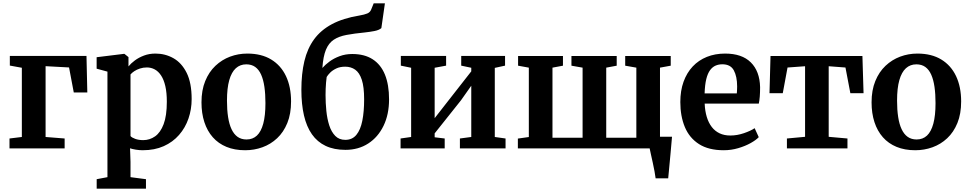

<svg xmlns="http://www.w3.org/2000/svg" viewBox="-20 -892 5823 1154"><path d="M39.1 -555.7H499.8L504.8 -336.3H423.4L395 -486.6L254 -494.2V-68.7L368.5 -59.6V0H37.1V-59.6L111.3 -68.7V-484.7L39.1 -497.9Z M1131.9 -296.6Q1131.9 -234.9 1112.8 -179.5Q1093.8 -124 1056.2 -81Q1018.7 -37.9 964 -13.5Q909.2 11 837.6 11Q817.9 11 796.2 7.5Q774.6 3.9 761.7 -0.7L764.4 81.4V172.8L857.3 185V242H561.1V185L625.8 172.8V-461.5L560.8 -479.2V-548.1L725.7 -568.4H727.7L752.2 -548.8V-492.9Q766.8 -510.9 790.5 -528.7Q814.2 -546.4 845.7 -558.2Q877.1 -570 914.4 -570Q972.8 -570 1022.3 -542.2Q1071.8 -514.4 1101.9 -454.2Q1131.9 -394 1131.9 -296.6ZM862.6 -486.6Q840.5 -486.6 821.3 -480.2Q802 -473.9 787.3 -464.2Q772.6 -454.5 764.4 -444.5V-74.3Q771.5 -65.2 792.4 -57.5Q813.3 -49.8 840.9 -49.8Q879.9 -49.8 912.2 -72.5Q944.4 -95.2 963.5 -145.7Q982.7 -196.3 982.7 -280.4Q982.7 -335.2 973.7 -374.3Q964.7 -413.4 948.2 -438.3Q931.7 -463.2 909.9 -474.9Q888.1 -486.6 862.6 -486.6Z M1191 -276.7Q1191 -349.9 1213.5 -404.8Q1235.9 -459.8 1274.8 -496.5Q1313.6 -533.2 1362.9 -551.6Q1412.3 -570 1466.5 -570Q1551.3 -570 1609.8 -534.5Q1668.4 -498.9 1698.9 -434.4Q1729.4 -369.9 1729.4 -282.3Q1729.4 -207.8 1706.9 -152.6Q1684.4 -97.4 1645.6 -61.1Q1606.8 -24.7 1557.3 -6.9Q1507.7 11 1453.6 11Q1390.2 11 1341.3 -9.2Q1292.4 -29.3 1259 -67.1Q1225.6 -104.9 1208.3 -158Q1191 -211.1 1191 -276.7ZM1461.8 -53.7Q1498.9 -53.7 1524.1 -77.1Q1549.2 -100.6 1562.3 -149Q1575.4 -197.4 1575.4 -272Q1575.4 -326.6 1569.2 -369.8Q1563 -413 1549.5 -443.3Q1536 -473.6 1514 -489.5Q1492 -505.3 1460.3 -505.3Q1423.4 -505.3 1397.5 -481.9Q1371.5 -458.4 1357.9 -410.2Q1344.2 -362.1 1344.2 -287Q1344.2 -231.9 1350.9 -188.7Q1357.5 -145.5 1371.7 -115.4Q1385.8 -85.3 1408 -69.5Q1430.3 -53.7 1461.8 -53.7Z M2056.2 8.7Q1987.4 8.7 1937.3 -15.1Q1887.2 -38.8 1854.9 -84.8Q1822.6 -130.7 1807 -198.1Q1791.4 -265.4 1791.4 -352.2Q1791.4 -448.9 1809.4 -524.6Q1827.4 -600.2 1867.7 -655.6Q1908.1 -711 1975.2 -746.9Q2042.3 -782.7 2140.1 -798.7Q2170.5 -803.9 2187.5 -811Q2204.4 -818.1 2210.8 -834.4L2226.1 -872.1H2293.5L2272.1 -723Q2258.1 -710.9 2231.1 -705.6Q2204 -700.3 2173.3 -697Q2109.6 -690.8 2063.1 -682.1Q2016.7 -673.5 1986.1 -653.3Q1955.6 -633.1 1939 -593.1Q1922.4 -553.1 1917.6 -483.5Q1934.2 -502.7 1960.4 -522.1Q1986.6 -541.5 2021.4 -554.4Q2056.1 -567.4 2097.5 -567.4Q2170.8 -567.4 2219.9 -535.7Q2268.9 -504 2293.7 -443.4Q2318.4 -382.7 2318.4 -294.9Q2318.4 -204.1 2285.2 -135.8Q2252 -67.4 2193.1 -29.4Q2134.3 8.7 2056.2 8.7ZM2055.4 -51.4Q2097.3 -51.4 2122 -81.5Q2146.8 -111.6 2157.7 -166.4Q2168.6 -221.2 2168.6 -294.9Q2168.6 -370 2154.5 -412.7Q2140.4 -455.4 2114.8 -473.3Q2089.1 -491.2 2054.9 -491.2Q2023.6 -491.2 2001.1 -480.4Q1978.5 -469.6 1964.3 -455.3Q1950.2 -440.9 1943.4 -429.3Q1941.3 -413.9 1939.7 -395.5Q1938 -377.1 1937.4 -357.9Q1936.7 -338.6 1936.7 -320.8Q1936.7 -272.9 1941.5 -225.3Q1946.3 -177.7 1959 -138.3Q1971.8 -98.9 1995.1 -75.1Q2018.4 -51.4 2055.4 -51.4Z M2387.6 0V-59.6L2451.1 -68.7V-484.7L2389.2 -497.5V-555.7H2661.3V-497.5L2592.5 -484.7V-181.7L2652.8 -259L2812.5 -463.1V-484.7L2752.1 -497.5V-555.7H3015.6V-497.5L2953.9 -484V-68.7L3018.6 -59.6V0H2744.2V-59.6L2812.5 -68.7V-376.7L2750.9 -289.4L2592.5 -90.4V-66.9L2652.8 -59.6V0Z M3920.6 180Q3918.8 163.3 3914 138.1Q3909.2 112.9 3903.4 85.8Q3897.5 58.8 3892.3 35.8Q3887.1 12.7 3884.7 0L3860.2 -70.1H4019.1Q4017.7 -54.7 4015.5 -29.3Q4013.3 -3.9 4010.6 26.3Q4008 56.4 4005 86.2Q4002.1 115.9 3999.9 140.8Q3997.7 165.7 3996.1 180ZM3092.6 0V-59.1L3158.5 -68.4V-485.4L3093.9 -497.2V-555.4H3363.6V-497.2L3300.6 -485.4V-64.3H3481.6V-485.4L3414.6 -497.2V-555.4H3686.7V-497.2L3623.7 -485.4V-64.3H3804.7V-485.4L3737.7 -497.2V-555.4H4011.4V-497.2L3946.8 -485.4V-68.4L4012.6 -59.1V0Z M4329.9 11Q4239 11 4181.2 -26Q4123.5 -63 4096.2 -128.4Q4069 -193.8 4069 -278.6Q4069 -346.7 4088.4 -400.6Q4107.9 -454.6 4143.4 -492.4Q4179 -530.2 4228.5 -550.1Q4278 -570 4338 -570Q4439.2 -570 4492.6 -517.1Q4546.1 -464.3 4548.5 -368.4Q4548.5 -335.9 4546.6 -311.9Q4544.7 -287.8 4540.7 -269.5H4215.4Q4217.2 -224.8 4228 -189.3Q4238.8 -153.7 4258.1 -128.7Q4277.4 -103.7 4305.3 -90.6Q4333.1 -77.5 4369.7 -77.5Q4410.5 -77.5 4451.8 -91.7Q4493.1 -105.9 4515.7 -121.6L4540.4 -67.6Q4524.3 -50.3 4491.8 -32.1Q4459.2 -13.9 4417.1 -1.5Q4374.9 11 4329.9 11ZM4215 -330.6H4408.5Q4409.2 -337.6 4409.6 -345.3Q4410 -352.9 4410.2 -360Q4410.5 -367.1 4410.5 -372.8Q4410.3 -432.5 4390.6 -469.1Q4370.9 -505.6 4321.6 -505.6Q4299.6 -505.6 4280.9 -497.6Q4262.2 -489.6 4247.9 -470.3Q4233.6 -451 4225.1 -417Q4216.7 -383 4215 -330.6Z M4709.7 0V-59.6L4818.8 -69.7V-493.9L4713.4 -486.2L4684.8 -331.9H4605L4611.1 -555.4H5163.5L5170.3 -331.9H5091L5061.6 -486.2L4960.8 -493.9V-69.7L5073.6 -59.6V0Z M5218.5 -276.7Q5218.5 -349.9 5241 -404.8Q5263.4 -459.8 5302.3 -496.5Q5341.1 -533.2 5390.4 -551.6Q5439.8 -570 5494 -570Q5578.8 -570 5637.3 -534.5Q5695.9 -498.9 5726.4 -434.4Q5756.9 -369.9 5756.9 -282.3Q5756.9 -207.8 5734.4 -152.6Q5711.9 -97.4 5673.1 -61.1Q5634.3 -24.7 5584.8 -6.9Q5535.2 11 5481.1 11Q5417.7 11 5368.8 -9.2Q5319.9 -29.3 5286.5 -67.1Q5253.1 -104.9 5235.8 -158Q5218.5 -211.1 5218.5 -276.7ZM5489.3 -53.7Q5526.4 -53.7 5551.6 -77.1Q5576.7 -100.6 5589.8 -149Q5602.9 -197.4 5602.9 -272Q5602.9 -326.6 5596.7 -369.8Q5590.5 -413 5577 -443.3Q5563.5 -473.6 5541.5 -489.5Q5519.5 -505.3 5487.8 -505.3Q5450.9 -505.3 5425 -481.9Q5399 -458.4 5385.4 -410.2Q5371.7 -362.1 5371.7 -287Q5371.7 -231.9 5378.4 -188.7Q5385 -145.5 5399.2 -115.4Q5413.3 -85.3 5435.5 -69.5Q5457.8 -53.7 5489.3 -53.7Z"/></svg>

Font: Merriweather 7pt Light
Style: Regular
Weight: 300
Designer: Eben Sorkin
Foundry: Eben Sorkin
Version: Version 2.200;gftools[0.9.31]